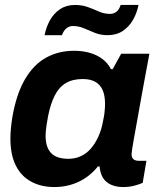

<svg xmlns="http://www.w3.org/2000/svg" viewBox="-20 -743 644 775"><path d="M199 12Q146 12 105.5 -10Q65 -32 43.5 -75.5Q22 -119 22 -183Q22 -203 24 -224.5Q26 -246 30 -271Q46 -363 80.5 -422.5Q115 -482 165.5 -510Q216 -538 279 -538Q313 -538 341.5 -530Q370 -522 392 -506Q414 -490 428 -464H435L469 -526H583L559 -397Q552 -358 545 -319.5Q538 -281 532 -247Q526 -213 521 -186Q516 -159 513.5 -142Q511 -125 511 -121Q511 -107 518.5 -100.5Q526 -94 539 -94H571L556 -5Q543 1 522.5 6.5Q502 12 476 12Q449 12 428 2.5Q407 -7 395 -26Q390 -35 386.5 -46.5Q383 -58 382 -71H375Q342 -30 297 -9Q252 12 199 12ZM257 -102Q283 -102 306 -112.5Q329 -123 346.5 -143Q364 -163 377 -191.5Q390 -220 396 -255Q400 -273 401.5 -285.5Q403 -298 403.5 -307.5Q404 -317 404 -324Q404 -357 394.5 -379Q385 -401 365 -412.5Q345 -424 314 -424Q273 -424 245.5 -407.5Q218 -391 201 -357.5Q184 -324 174 -274Q170 -253 168 -238.5Q166 -224 165 -213.5Q164 -203 164 -195Q164 -149 186 -125.5Q208 -102 257 -102ZM160 -601Q166 -633 181.5 -661Q197 -689 222.5 -706Q248 -723 283 -723Q311 -723 334.5 -714.5Q358 -706 379 -696.5Q400 -687 424 -687Q439 -687 450 -695.5Q461 -704 467 -723H539Q533 -691 517 -663Q501 -635 475.5 -618Q450 -601 414 -601Q387 -601 364 -610Q341 -619 319.5 -628.5Q298 -638 274 -638Q260 -638 248.5 -629Q237 -620 230 -601Z"/></svg>

Font: Archivo SemiBold
Style: Bold Italic
Weight: 700
Italic angle: -10°
Version: Version 2.001